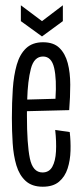

<svg xmlns="http://www.w3.org/2000/svg" viewBox="-20 -697 308 727"><path d="M142 10Q101 10 77 -12Q53 -34 42 -71Q31 -108 28 -154.5Q25 -201 25 -250Q25 -309 28.5 -360.5Q32 -412 43.5 -452Q55 -492 79 -514.5Q103 -537 143 -537Q183 -537 205 -515.5Q227 -494 236.5 -458Q246 -422 246 -376Q246 -330 242 -280L82 -276Q82 -268 82 -258Q82 -151 93 -97.5Q104 -44 141 -44Q166 -44 178 -65.5Q190 -87 192 -123.5Q194 -160 189 -205L244 -197Q248 -163 247 -126.5Q246 -90 236 -59Q226 -28 203.5 -9Q181 10 142 10ZM143 -483Q109 -483 97 -437Q85 -391 83 -320L190 -323Q195 -397 185 -440Q175 -483 143 -483ZM59 -677 139 -617 218 -677V-617L139 -559L59 -617Z"/></svg>

Font: Bricolage Grotesque 48pt Condensed ExtraLight
Style: Regular
Weight: 200
Width: 3
Designer: Mathieu Triay
Foundry: Atelier Triay
Version: Version 1.000; ttfautohint (v1.8.4.7-5d5b);gftools[0.9.32]